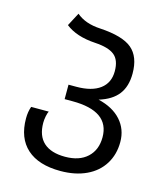

<svg xmlns="http://www.w3.org/2000/svg" viewBox="-115 -852 818 950"><g transform="rotate(15 294.0 -377.5)"><path d="M52 -198Q52 -232 62 -259H152Q147 -250 143.5 -232Q140 -214 140 -199Q140 -132 177.5 -98Q215 -64 287 -64Q360 -64 401 -102Q442 -140 442 -205Q442 -339 252 -339H212V-413H252Q331 -413 373.5 -445Q416 -477 416 -536Q416 -594 385 -618.5Q354 -643 286 -647Q188 -653 133 -697L169 -765Q214 -726 292 -722Q408 -715 456 -674.5Q504 -634 504 -548Q504 -482 472.5 -441Q441 -400 375 -380Q451 -362 492 -316Q533 -270 533 -205Q533 -141 502.5 -92Q472 -43 415.5 -16.5Q359 10 283 10Q171 10 111.5 -43.5Q52 -97 52 -198Z"/></g></svg>

Font: Noto Sans Georgian
Style: Regular
Weight: 400
Designer: Monotype Design team
Foundry: Monotype Imaging Inc.
Version: Version 1.000